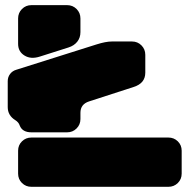

<svg xmlns="http://www.w3.org/2000/svg" viewBox="-20 -720 730 740"><path d="M49.8 -550.8V-648.9Q49.8 -670.4 64.7 -685.3Q79.6 -700.2 101.1 -700.2H238.8Q260.3 -700.2 275.1 -685.3Q290 -670.4 290 -648.9V-596.2Q290 -574.7 277.8 -559.3Q265.6 -543.9 244.1 -537.1L133.8 -502Q99.1 -490.7 74.5 -505.9Q49.8 -521 49.8 -550.8ZM9.8 -307.1V-407.2Q9.8 -422.9 18.8 -434.8Q27.8 -446.8 43 -451.2L352.1 -548.8Q387.7 -560.1 411.1 -560.1H488.8Q510.3 -560.1 525.1 -545.2Q540 -530.3 540 -508.8V-439.9Q540 -398.9 495.1 -384.8L323.2 -329.1Q290 -318.4 290 -285.2V-261.2Q290 -239.7 275.1 -224.9Q260.3 -210 238.8 -210H101.1Q66.4 -210 56.2 -235.8Q51.8 -249 39.1 -256.8Q9.8 -274.9 9.8 -307.1ZM49.8 -50.8V-139.2Q49.8 -160.6 64.7 -175.3Q79.6 -189.9 101.1 -189.9H628.9Q650.4 -189.9 665.3 -175.3Q680.2 -160.6 680.2 -139.2V-50.8Q680.2 -29.3 665.3 -14.6Q650.4 0 628.9 0H101.1Q79.6 0 64.7 -14.6Q49.8 -29.3 49.8 -50.8Z"/></svg>

Font: Nastup Soft
Style: Regular
Weight: 400
Designer: Maksym Kobuzan
Foundry: Zakznak
Version: Version 1.020;hotconv 1.0.109;makeotfexe 2.5.65596